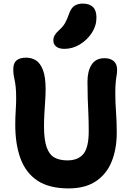

<svg xmlns="http://www.w3.org/2000/svg" viewBox="-20 -1036 724 1069"><path d="M362 13Q254 13 189 -30Q124 -73 94.5 -152.5Q65 -232 65 -341Q65 -382 67.5 -420.5Q70 -459 70 -487Q70 -526 67.5 -550Q65 -574 61.5 -589.5Q58 -605 56 -619Q54 -633 54 -651Q54 -685 72.5 -700Q91 -715 125 -715Q156 -715 180 -700Q204 -685 219 -646.5Q234 -608 234 -539Q234 -510 231.5 -473.5Q229 -437 227 -401Q225 -365 225 -333Q225 -257 240 -215.5Q255 -174 284 -158.5Q313 -143 355 -143Q415 -143 444.5 -179Q474 -215 474 -305Q474 -361 472 -403.5Q470 -446 468.5 -488Q467 -530 467 -582Q467 -640 490 -676Q513 -712 562 -712Q594 -712 613 -696Q632 -680 632 -647Q632 -631 629 -614Q626 -597 624 -574.5Q622 -552 622 -518Q622 -465 626 -412Q630 -359 630 -298Q630 -206 601.5 -136Q573 -66 513.5 -26.5Q454 13 362 13ZM339 -764Q308 -764 292.5 -777Q277 -790 277 -811Q277 -827 285 -840.5Q293 -854 310 -869Q332 -889 343 -909Q354 -929 364 -958Q376 -992 395 -1004Q414 -1016 441 -1016Q478 -1016 497.5 -997Q517 -978 517 -938Q517 -892 491 -852.5Q465 -813 424.5 -788.5Q384 -764 339 -764Z"/></svg>

Font: Shantell Sans Light
Style: Bold
Weight: 700
Version: Version 1.011;[c5ecc13dd]